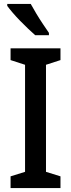

<svg xmlns="http://www.w3.org/2000/svg" viewBox="-20 -961 363 981"><path d="M289 0H34V-60L108 -83V-630L34 -654V-714H289V-654L215 -630V-83L289 -60ZM137 -941Q149 -919 165.5 -891.5Q182 -864 199.5 -838Q217 -812 230 -793V-781H160Q145 -794 124.5 -813.5Q104 -833 83 -854.5Q62 -876 44.5 -896.5Q27 -917 17 -931V-941Z"/></svg>

Font: Noto Sans Display SemiCondensed Medium
Style: Regular
Weight: 500
Width: 4
Designer: Monotype Design Team
Foundry: Monotype Imaging Inc.
Version: Version 2.003